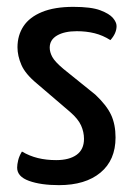

<svg xmlns="http://www.w3.org/2000/svg" viewBox="-20 -530 385 560"><path d="M152 10Q99 10 64.5 -2.5Q30 -15 30 -41Q30 -50 33 -62.5Q36 -75 44 -88Q66 -75 90.5 -69Q115 -63 144 -63Q182 -63 203.5 -78.5Q225 -94 225 -125Q225 -145 216.5 -164Q208 -183 185 -203L88 -286Q54 -314 42.5 -340.5Q31 -367 31 -392Q31 -427 48.5 -453.5Q66 -480 102.5 -495Q139 -510 194 -510Q246 -510 272.5 -500Q299 -490 309.5 -477.5Q320 -465 320 -454Q320 -433 302 -413Q280 -427 256 -433Q232 -439 204 -439Q168 -439 146.5 -426.5Q125 -414 125 -391Q125 -378 132.5 -364Q140 -350 165 -329L258 -254Q291 -223 304 -195Q317 -167 317 -129Q317 -63 273 -26.5Q229 10 152 10Z"/></svg>

Font: Yanone Kaffeesatz ExtraLight
Style: Regular
Weight: 400
Version: Version 2.003